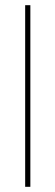

<svg xmlns="http://www.w3.org/2000/svg" viewBox="-20 -720 213 740"><path d="M77 0V-700H97V0Z"/></svg>

Font: DM Sans Thin
Style: Regular
Weight: 100
Designer: Colophon Foundry, Jonny Pinhorn
Foundry: Colophon Foundry
Version: Version 4.004; ttfautohint (v1.8.4.7-5d5b)